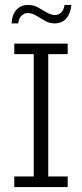

<svg xmlns="http://www.w3.org/2000/svg" viewBox="-20 -760 333 780"><path d="M38 0V-43H117V-540H38V-583H255V-540H176V-43H255V0ZM201 -665Q181 -665 162.5 -675.5Q144 -686 127 -696.5Q110 -707 93 -707Q78 -707 67 -696Q56 -685 54 -665H27Q29 -701 47 -720.5Q65 -740 95 -740Q116 -740 134 -730Q152 -720 169.5 -709.5Q187 -699 204 -699Q218 -699 229 -710Q240 -721 242 -740H270Q267 -706 249.5 -685.5Q232 -665 201 -665Z"/></svg>

Font: Rokkitt Light
Style: Regular
Weight: 300
Version: Version 3.103